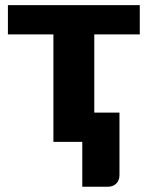

<svg xmlns="http://www.w3.org/2000/svg" viewBox="-20 -538 566 728"><path d="M337.5 -407.5V-111H433V126Q433 146 420.8 158Q408.5 170 389.5 170H292V0H182.5V-407.5H10V-518.5H510V-407.5Z"/></svg>

Font: Lato
Style: Regular
Weight: 900
Designer: Lukasz Dziedzic with Adam Twardoch and Botio Nikoltchev
Foundry: tyPoland Lukasz Dziedzic
Version: Version 2.010; 2014-09-01; http://www.latofonts.com/; ttfaut